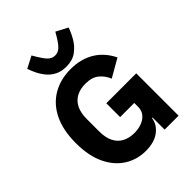

<svg xmlns="http://www.w3.org/2000/svg" viewBox="-264 -1093 1247 1247"><g transform="rotate(-45 359.5 -470.0)"><path d="M520 0V-111H515Q508 -59 461.5 -23.5Q415 12 336 12Q256 12 191 -29Q126 -70 88 -149.5Q50 -229 50 -346Q50 -464 89.5 -545Q129 -626 200.5 -668Q272 -710 366 -710Q459 -710 527.5 -669Q596 -628 635 -548L511 -477Q495 -518 461 -546.5Q427 -575 366 -575Q319 -575 284 -556.5Q249 -538 230 -500.5Q211 -463 211 -405V-293Q211 -235 230 -197.5Q249 -160 284 -141.5Q319 -123 366 -123Q404 -123 435 -135Q466 -147 484.5 -170Q503 -193 503 -227V-262H373V-389H648V0ZM358 -740Q314 -740 282 -756Q250 -772 228 -798Q206 -824 191.5 -853.5Q177 -883 168 -910L249 -952L268 -920Q290 -883 310 -863Q330 -843 358 -843Q386 -843 406.5 -863Q427 -883 449 -920L468 -952L548 -910Q536 -874 513 -834.5Q490 -795 452.5 -767.5Q415 -740 358 -740Z"/></g></svg>

Font: IBM Plex Sans
Style: Regular
Weight: 400
Designer: Mike Abbink, Paul van der Laan, Pieter van Rosmalen
Foundry: Bold Monday
Version: Version 3.201